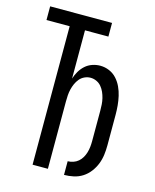

<svg xmlns="http://www.w3.org/2000/svg" viewBox="-112 -812 724 896"><g transform="rotate(15 250.0 -363.5)"><path d="M284 8V-58Q297 -58 310.5 -62.5Q324 -67 334.5 -76Q345 -85 352 -97Q359 -109 363 -122.5Q367 -136 368.5 -150Q370 -164 370 -177V-325Q370 -340 369 -355Q368 -370 364.5 -384.5Q361 -399 355 -412.5Q349 -426 339.5 -437.5Q330 -449 316 -455.5Q302 -462 287 -462Q272 -462 258 -455.5Q244 -449 234.5 -437.5Q225 -426 219 -412.5Q213 -399 209.5 -384.5Q206 -370 205 -355Q204 -340 204 -325V0H130V-669H18V-735H317V-669H204V-436Q210 -455 220 -472Q230 -489 244.5 -502Q259 -515 278 -521.5Q297 -528 316 -528Q339 -528 360 -519Q381 -510 396 -493.5Q411 -477 420.5 -456.5Q430 -436 435 -414Q440 -392 442 -369.5Q444 -347 444 -325V-177Q444 -154 441 -131Q438 -108 429.5 -86.5Q421 -65 406.5 -46Q392 -27 372.5 -14.5Q353 -2 330 3Q307 8 284 8Z"/></g></svg>

Font: Iosevka srxl
Style: Regular
Weight: 400
Monospace: yes
Designer: Belleve Invis
Foundry: Belleve Invis
Version: Version 33.0.1; ttfautohint (v1.8.3)